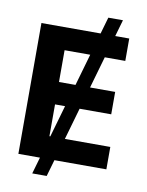

<svg xmlns="http://www.w3.org/2000/svg" viewBox="-96 -865 780 1022"><g transform="rotate(10 294.5 -353.5)"><path d="M458.5 -707H534.2V-585.9H423.3L374 -414.1H509.8V-293H338.9L289.6 -121.1H535.2V0H254.4L228.5 89.8H150.4L176.3 0H59.6V-707H379.4L405.3 -796.9H484.4ZM210.9 -121.1 260.3 -293H206.1V-121.1ZM295.4 -414.1 344.7 -585.9H206.1V-414.1Z"/></g></svg>

Font: Pretendard Std
Style: Bold
Weight: 700
Designer: Base glyphs from Inter by Rasmus Andersson; Hangeul glyphs from Noto Sans CJK(Source Han Sans) by Jang Soo-young and Kan
Foundry: Kil Hyung-jin
Version: Version 1.309